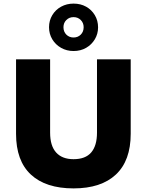

<svg xmlns="http://www.w3.org/2000/svg" viewBox="-20 -1034 815 1065"><path d="M388 11Q234 11 151.5 -65.5Q69 -142 69 -292V-705H258V-298Q258 -225 291.5 -188Q325 -151 388 -151Q454 -151 486 -188.5Q518 -226 518 -298V-705H705V-292Q705 -143 623 -66Q541 11 388 11ZM388 -751Q350 -751 319 -768.5Q288 -786 270 -816Q252 -846 252 -883Q252 -920 270 -950Q288 -980 319 -997Q350 -1014 388 -1014Q427 -1014 457.5 -997Q488 -980 506 -950Q524 -920 524 -882Q524 -846 506 -816Q488 -786 457.5 -768.5Q427 -751 388 -751ZM388 -826Q412 -826 428 -842Q444 -858 444 -883Q444 -907 428 -923Q412 -939 388 -939Q364 -939 348 -923Q332 -907 332 -883Q332 -858 348 -842Q364 -826 388 -826Z"/></svg>

Font: Nunito Sans 9pt Black
Style: Regular
Weight: 900
Version: Version 3.101;gftools[0.9.27]